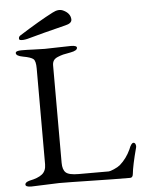

<svg xmlns="http://www.w3.org/2000/svg" viewBox="-57 -875 691 925"><g transform="rotate(-5 288.5 -412.5)"><path d="M99 -705Q77 -700 65 -703Q59 -704 59.5 -712Q60 -720 68 -725Q166 -787 232 -821Q262 -837 284 -826Q318 -810 319 -780Q319 -761 287 -754Q174 -726 99 -705ZM212 -567V-96Q212 -63 227 -49Q242 -35 289 -35H435Q441 -35 460 -43Q479 -51 491 -61Q523 -89 543 -132Q554 -162 565 -162Q572 -162 575 -153.5Q578 -145 576 -139Q553 -53 549 -12Q547 5 535 5Q464 5 351 2.5Q238 0 192 0L57 5Q29 5 29 -7Q29 -18 51 -24Q92 -32 112 -48Q132 -64 132 -96V-560Q132 -595 121 -605Q110 -615 71 -622Q38 -628 38 -642Q38 -653 67 -653Q95 -653 126.5 -651.5Q158 -650 179 -650Q203 -650 240 -651.5Q277 -653 305 -653Q334 -653 334 -642Q334 -628 301 -622Q277 -618 265 -615Q253 -612 238.5 -606Q224 -600 218 -590.5Q212 -581 212 -567Z"/></g></svg>

Font: EB Garamond
Style: SC
Weight: 400
Version: Version 000.010